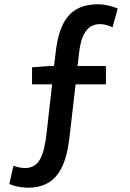

<svg xmlns="http://www.w3.org/2000/svg" viewBox="-20 -770 610 899"><path d="M531 -730C509 -740 472 -750 440 -750C311 -750 257 -674 240 -519L233 -461H209L130 -455V-375H224L199 -154C186 -35 162 16 97 17C78 16 60 13 43 6L24 91C42 101 74 108 111 109C245 109 289 11 305 -125L334 -375H476V-461H343L351 -528C359 -599 385 -657 447 -657C473 -657 492 -649 507 -642Z"/></svg>

Font: Source Han Sans KR Medium
Style: Regular
Weight: 500
Designer: Ryoko NISHIZUKA (kana & ideographs); Paul D. Hunt (Latin, Greek & Cyrillic); Wenlong ZHANG (bopomofo); Sandoll Communica
Foundry: Adobe Systems Incorporated
Version: Version 1.001;PS 1.001;hotconv 1.0.78;makeotf.lib2.5.61930